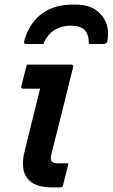

<svg xmlns="http://www.w3.org/2000/svg" viewBox="-20 -818 492 838"><path d="M288 -706Q249 -706 218 -687Q187 -668 169 -626H96Q86 -626 85 -630Q84 -634 88 -648Q113 -724 166.5 -761Q220 -798 298 -798H311Q361 -798 393.5 -777.5Q426 -757 441 -723Q456 -689 450 -648Q449 -634 444.5 -630Q440 -626 430 -626H368Q368 -668 349.5 -687Q331 -706 288 -706ZM97 -536H291Q302 -536 299 -525Q276 -431 252.5 -337Q229 -243 205 -148Q198 -121 206 -113Q214 -105 234 -105H279Q273 -82 267 -57Q261 -32 255 -9Q253 0 242 0H210Q151 0 120.5 -20.5Q90 -41 83 -75.5Q76 -110 86 -152Q103 -223 120.5 -292Q138 -361 155 -431H82Q70 -431 73 -442Q79 -465 85 -489Q91 -513 97 -536Z"/></svg>

Font: Recursive Sn Lnr St SmB
Style: Italic
Weight: 600
Italic angle: -15°
Version: Version 1.079;hotconv 1.0.112;makeotfexe 2.5.65598; ttfautoh